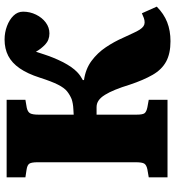

<svg xmlns="http://www.w3.org/2000/svg" viewBox="17 -769 765 839"><g transform="rotate(-90 399.5 -349.5)"><path d="M639 13Q585 13 550 -6Q515 -25 492 -65Q469 -105 449 -165Q438 -201 427 -228Q416 -255 404.5 -273.5Q393 -292 380 -301Q367 -310 351 -310H318V-135Q318 -108 324.5 -100Q331 -92 350 -88L383 -82V0H44V-82L79 -88Q98 -92 104 -101.5Q110 -111 110 -139V-567Q110 -594 104 -603.5Q98 -613 77 -616L44 -621V-703H383V-621L348 -615Q330 -611 324 -600.5Q318 -590 318 -564V-410Q331 -411 343 -411.5Q355 -412 366 -414Q377 -416 386 -419Q405 -427 420 -439Q435 -451 449 -478.5Q463 -506 480 -559Q497 -612 520.5 -646Q544 -680 575 -696Q606 -712 646 -712Q677 -712 705 -701.5Q733 -691 750.5 -673Q768 -655 768 -631Q768 -601 755 -574.5Q742 -548 720.5 -532Q699 -516 673 -516Q644 -516 624.5 -534.5Q605 -553 593 -575Q587 -557 581 -538.5Q575 -520 567 -500Q559 -480 547 -456Q537 -437 526 -421Q515 -405 501.5 -392.5Q488 -380 469 -370V-365Q518 -358 553 -332Q588 -306 612.5 -269.5Q637 -233 654 -194Q666 -169 674 -151Q682 -133 689.5 -121.5Q697 -110 704.5 -105Q712 -100 721 -100Q731 -100 740.5 -103.5Q750 -107 761 -112L790 -47Q759 -16 722 -1.5Q685 13 639 13Z"/></g></svg>

Font: Literata 18pt ExtraBold
Style: Regular
Weight: 800
Designer: Latin by Veronika Burian and Jose Scaglione. Greek by Irene Vlachou. Cyrillic by Vera Evstafieva.
Foundry: TypeTogether
Version: Version 3.103;gftools[0.9.29]